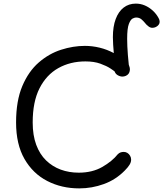

<svg xmlns="http://www.w3.org/2000/svg" viewBox="-20 -1023 904 1063"><path d="M419 20Q321 20 241.5 -21Q162 -62 115.5 -143Q69 -224 69 -345Q69 -465 103.5 -546.5Q138 -628 194.5 -677Q251 -726 318 -747.5Q385 -769 450 -769Q491 -769 532 -759Q573 -749 610 -729Q608 -752 606.5 -775Q605 -798 605 -817Q605 -876 620.5 -917.5Q636 -959 664.5 -981Q693 -1003 732 -1003Q758 -1003 781.5 -993Q805 -983 825 -965Q845 -947 858 -923Q864 -913 864 -902Q864 -893 858 -885.5Q852 -878 843 -873.5Q834 -869 823 -869Q818 -869 812.5 -871Q807 -873 802 -877Q792 -884 783 -895.5Q774 -907 762.5 -916.5Q751 -926 733 -926Q726 -926 714.5 -920.5Q703 -915 693.5 -890.5Q684 -866 684 -808Q684 -789 685 -766.5Q686 -744 688 -718.5Q690 -693 693 -665Q700 -648 699 -635.5Q698 -623 692 -615Q686 -607 676.5 -603Q667 -599 658 -599Q645 -599 632 -606.5Q619 -614 615 -627Q611 -631 590.5 -644.5Q570 -658 535.5 -670.5Q501 -683 453 -683Q369 -683 303 -646Q237 -609 199 -534.5Q161 -460 161 -345Q161 -274 180.5 -221.5Q200 -169 235 -135Q270 -101 316 -84Q362 -67 416 -67Q491 -67 546 -98.5Q601 -130 632 -169Q640 -177 648.5 -179.5Q657 -182 665 -182Q676 -182 685 -176.5Q694 -171 700 -161Q706 -151 706 -139Q706 -125 697 -110.5Q688 -96 671 -79Q621 -28 555 -4Q489 20 419 20Z"/></svg>

Font: Playpen Sans
Style: Regular
Weight: 400
Designer: Laura Meseguer, Veronika Burian, José Scaglione, Kostas Bartsokas, Vera Evstafieva, Tom Grace, Yorlmar Campos
Foundry: TypeTogether
Version: Version 2.000